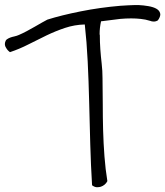

<svg xmlns="http://www.w3.org/2000/svg" viewBox="-45 -699 665 772"><path d="M589.8 -617.2Q582 -612.3 573.2 -612.3Q565.4 -612.3 558.6 -615.2Q540 -621.1 520.5 -623Q502 -625 482.4 -625Q460.9 -625 438.5 -623Q395.5 -618.2 361.3 -613.3Q355.5 -586.9 355.5 -561.5Q355.5 -559.6 356.4 -557.6Q356.4 -529.3 358.4 -501Q360.4 -472.7 363.8 -443.4Q367.2 -414.1 367.2 -384.8Q368.2 -333 368.2 -280.3Q368.2 -227.5 369.6 -174.8Q371.1 -122.1 375 -70.3Q378.9 -18.6 386.7 29.3Q382.8 37.1 376 43Q369.1 48.8 360.4 51.8Q353.5 53.7 347.7 53.7H342.8Q334 52.7 325.2 45.9Q320.3 -34.2 317.9 -119.6Q315.4 -205.1 313.5 -289.1Q311.5 -373 307.6 -452.1Q303.7 -531.2 295.9 -600.6Q254.9 -599.6 216.8 -586.9Q178.7 -574.2 142.1 -556.6Q105.5 -539.1 69.3 -520.5Q33.2 -502 -4.9 -489.3Q-15.6 -497.1 -20.5 -506.8Q-25.4 -513.7 -25.4 -522.5Q-25.4 -526.4 -24.4 -529.3Q-22.5 -537.1 -17.1 -541Q-11.7 -544.9 -3.9 -547.9Q3.9 -550.8 13.2 -552.7Q22.5 -554.7 31.2 -558.6Q44.9 -564.5 61.5 -573.2Q78.1 -582 94.2 -591.3Q110.4 -600.6 124 -608.4Q137.7 -616.2 145.5 -620.1Q201.2 -637.7 279.3 -653.3Q357.4 -668.9 439.5 -675.8Q452.1 -676.8 471.7 -677.7Q484.4 -678.7 498 -678.7H511.7Q532.2 -677.7 551.8 -674.3Q571.3 -670.9 583.5 -664.1Q595.7 -657.2 598.6 -646.5Q599.6 -643.6 599.6 -641.6Q599.6 -630.9 589.8 -617.2Z"/></svg>

Font: Crafty Girls
Style: Regular
Weight: 400
Designer: Crystal Kluge
Foundry: Font Diner, Inc DBA Tart Workshop
Version: Version 1.001